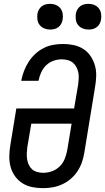

<svg xmlns="http://www.w3.org/2000/svg" viewBox="-20 -972 548 1000"><path d="M205 8Q176 8 148 2.5Q120 -3 97 -17.5Q74 -32 58 -54.5Q42 -77 35 -103.5Q28 -130 28.5 -159Q29 -188 34 -217L65 -407H366L387 -531Q389 -547 390 -563Q391 -579 388 -594Q385 -609 378 -622.5Q371 -636 359.5 -645.5Q348 -655 332.5 -659Q317 -663 301 -663Q280 -663 258.5 -655.5Q237 -648 220.5 -632Q204 -616 194.5 -595Q185 -574 181 -553V-551H91V-554Q96 -579 105.5 -603.5Q115 -628 129.5 -650.5Q144 -673 164 -691.5Q184 -710 208 -722Q232 -734 258 -738.5Q284 -743 309 -743Q337 -743 364.5 -737Q392 -731 414.5 -716.5Q437 -702 452 -679.5Q467 -657 474.5 -630.5Q482 -604 481 -575.5Q480 -547 475 -518L419 -176Q415 -151 406.5 -126.5Q398 -102 383.5 -80Q369 -58 348.5 -40.5Q328 -23 304 -12Q280 -1 254.5 3.5Q229 8 205 8ZM205 -72Q228 -72 250.5 -80Q273 -88 290.5 -105Q308 -122 317 -144.5Q326 -167 330 -189L353 -328H143L122 -204Q120 -188 119.5 -172Q119 -156 121.5 -141Q124 -126 130.5 -112.5Q137 -99 148 -89.5Q159 -80 174.5 -76Q190 -72 205 -72ZM441 -818Q425 -818 410.5 -824Q396 -830 386.5 -842Q377 -854 375 -869.5Q373 -885 375 -901Q377 -912 383 -922.5Q389 -933 398.5 -940Q408 -947 419 -949.5Q430 -952 441 -952Q457 -952 471.5 -946Q486 -940 495 -928Q504 -916 506.5 -900.5Q509 -885 506 -869Q504 -858 498.5 -847.5Q493 -837 483 -830Q473 -823 462.5 -820.5Q452 -818 441 -818ZM241 -818Q225 -818 210.5 -824Q196 -830 186.5 -842Q177 -854 175 -869.5Q173 -885 175 -901Q177 -912 183 -922.5Q189 -933 198.5 -940Q208 -947 219 -949.5Q230 -952 241 -952Q257 -952 271.5 -946Q286 -940 295 -928Q304 -916 306.5 -900.5Q309 -885 306 -869Q304 -858 298.5 -847.5Q293 -837 283 -830Q273 -823 262.5 -820.5Q252 -818 241 -818Z"/></svg>

Font: Iosevka Medium
Style: Italic
Weight: 500
Italic angle: -9°
Monospace: yes
Designer: Belleve Invis
Foundry: Belleve Invis
Version: Version 32.5.0; ttfautohint (v1.8.4)